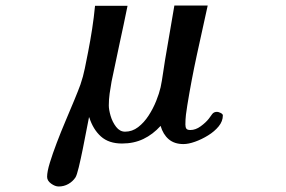

<svg xmlns="http://www.w3.org/2000/svg" viewBox="-20 -520 1040 697"><path d="M789 -101Q789 -80 774 -61.5Q759 -43 735.5 -28.5Q712 -14 688 -5.5Q664 3 646 3Q613 3 592.5 -14.5Q572 -32 563 -63Q535 -32 500.5 -15.5Q466 1 423 1Q375 1 346.5 -24.5Q318 -50 304 -94H303Q300 -80 294 -48Q288 -16 280.5 21Q273 58 266 87Q259 116 254 124Q244 139 228 148Q212 157 193 157Q180 157 165.5 146.5Q151 136 151 122Q151 103 161 70.5Q171 38 186 -1.5Q201 -41 218 -81Q235 -121 249.5 -156Q264 -191 272 -213Q282 -242 288 -272Q294 -302 300 -332Q308 -373 314.5 -415Q321 -457 325 -499H443Q429 -430 414 -361.5Q399 -293 385 -224Q381 -202 378 -180.5Q375 -159 375 -137Q375 -122 381.5 -99.5Q388 -77 401.5 -59.5Q415 -42 434 -42Q460 -42 481.5 -58.5Q503 -75 519.5 -100.5Q536 -126 547 -153.5Q558 -181 563 -203Q568 -227 571.5 -252Q575 -277 579 -301L613 -500H734Q714 -410 694.5 -320Q675 -230 660 -138Q657 -121 655 -103.5Q653 -86 653 -68Q653 -58 656.5 -53Q660 -48 671 -48Q690 -48 708.5 -61.5Q727 -75 738 -89Q744 -97 750 -105.5Q756 -114 768 -114Q773 -114 781 -110Q789 -106 789 -101Z"/></svg>

Font: Kaisei Decol
Style: Bold
Weight: 700
Designer: Font-Kai, 金井和夫
Foundry: KAZUO KANAI
Version: Version 5.003